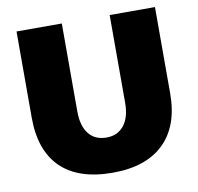

<svg xmlns="http://www.w3.org/2000/svg" viewBox="-80 -788 910 881"><g transform="rotate(-10 375.5 -347.5)"><path d="M53 -303V-705H264V-296Q264 -228 293 -191Q322 -154 376 -154Q428 -154 457.5 -191.5Q487 -229 487 -296V-705H698V-303Q698 -152 615 -71Q532 10 376 10Q217 10 135 -70Q53 -150 53 -303Z"/></g></svg>

Font: Nunito Sans Heavy
Style: Regular
Weight: 400
Designer: Vernon Adams
Foundry: Vernon Adams
Version: Version 2.500